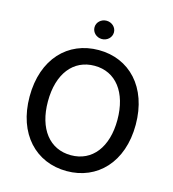

<svg xmlns="http://www.w3.org/2000/svg" viewBox="-131 -1026 1034 1145"><g transform="rotate(15 385.5 -454.0)"><path d="M386 10C574 10 713 -131 713 -363C713 -596 574 -737 386 -737C196 -737 58 -596 58 -363C58 -132 196 10 386 10ZM171 -363C171 -535 255 -640 386 -640C517 -640 600 -533 600 -363C600 -194 517 -88 386 -88C254 -88 171 -194 171 -363ZM325 -862C325 -830 352 -805 385 -805C418 -805 445 -830 445 -862C445 -893 418 -918 385 -918C352 -918 325 -893 325 -862Z"/></g></svg>

Font: Wafeq Medium
Style: Regular
Weight: 500
Designer: Rasmus Andersson & Azza Alameddine
Foundry: Google & TypeTogether
Version: Version 3.000;January 28, 2025;FontCreator 15.0.0.3014 64-bi